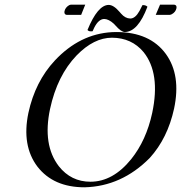

<svg xmlns="http://www.w3.org/2000/svg" viewBox="-20 -796 780 826"><path d="M668.5 -775.9H729.5Q741.2 -774.4 739.3 -761.2Q735.8 -744.1 719.2 -734.9Q713.9 -732.4 710 -731.9H649.9ZM329.1 -731.9H267.1Q255.4 -733.4 257.3 -747.1Q260.7 -763.7 276.9 -773.4Q281.7 -775.9 285.6 -775.9H346.7ZM540.5 -716.3Q562 -716.3 580.1 -749Q585.9 -759.8 592.8 -773.9Q606.4 -774.9 614.3 -767.1Q573.7 -659.2 517.1 -658.2Q501.5 -658.2 476.6 -686.5Q472.2 -691.4 470.2 -693.4Q447.8 -713.9 428.7 -714.4Q404.3 -714.4 385.3 -676.8Q381.8 -669.4 378.4 -661.6Q362.3 -659.2 356.4 -667Q399.9 -773.9 447.3 -774.9Q468.8 -774.9 494.6 -744.6Q499 -739.3 501 -737.3Q518.6 -716.8 540.5 -716.3ZM461.9 -633.8Q383.8 -633.8 309.6 -557.6Q226.1 -470.7 195.3 -327.1Q162.6 -172.9 232.9 -81.1Q285.6 -14.2 369.1 -14.2Q465.8 -14.2 544.4 -111.3Q609.4 -192.4 634.8 -310.1Q670.9 -480.5 597.7 -571.8Q546.4 -633.3 461.9 -633.8ZM729 -329.1Q701.2 -201.2 624 -116.2Q502.9 5.9 343.8 9.8Q210 9.8 141.1 -79.1Q72.8 -169.4 102.1 -310.1Q131.3 -445.3 216.3 -536.1Q323.2 -649.9 461.9 -657.7Q470.7 -658.2 480 -658.2Q625 -658.2 693.8 -563.5Q759.3 -472.7 729 -329.1Z"/></svg>

Font: Linux Libertine Display Slanted O
Style: Slanted
Weight: 400
Designer: Philipp H. Poll
Foundry: Philipp H. Poll
Version: Version 5.0.9